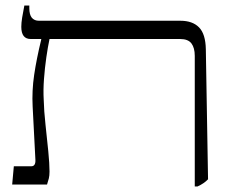

<svg xmlns="http://www.w3.org/2000/svg" viewBox="-20 -667 831 694"><path d="M24 0 30 -66H93Q109 -66 108 -89L98 -282Q95 -339 103.5 -396.5Q112 -454 129 -524V-526H91Q57 -526 57 -570Q57 -584 60 -603Q63 -622 68 -647H86V-637Q86 -592 121 -592H632Q676 -592 699.5 -568Q723 -544 724 -489L732 -19Q718 -4 694 7H684V-465Q684 -494 672 -510Q660 -526 631 -526H159Q153 -498 147.5 -460Q142 -422 139 -381.5Q136 -341 138 -307Q139 -266 144.5 -216Q150 -166 154.5 -120.5Q159 -75 159 -47Q159 -32 156.5 -22Q154 -12 150 0Z"/></svg>

Font: Noto Serif Hebrew SemiCondensed Light
Style: Regular
Weight: 300
Width: 4
Designer: Monotype Design Team
Foundry: Monotype Imaging Inc.
Version: Version 2.004; ttfautohint (v1.8.4.7-5d5b)